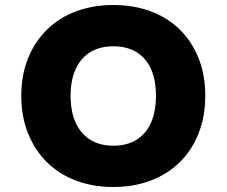

<svg xmlns="http://www.w3.org/2000/svg" viewBox="-20 -736 906 767"><path d="M433 11Q351 11 283.5 -14.5Q216 -40 167.5 -88Q119 -136 92 -203Q65 -270 65 -354Q65 -436 92 -503Q119 -570 168 -618Q217 -666 284.5 -691Q352 -716 433 -716Q514 -716 581.5 -691Q649 -666 698 -618Q747 -570 773.5 -503Q800 -436 800 -354Q800 -271 773.5 -203.5Q747 -136 698 -88Q649 -40 581.5 -14.5Q514 11 433 11ZM433 -154Q487 -154 525 -177.5Q563 -201 583 -245.5Q603 -290 603 -353Q603 -417 583 -461Q563 -505 525 -528Q487 -551 433 -551Q379 -551 341 -528Q303 -505 282.5 -460.5Q262 -416 262 -353Q262 -290 282.5 -245.5Q303 -201 341 -177.5Q379 -154 433 -154Z"/></svg>

Font: Nunito Sans 6pt Black
Style: Regular
Weight: 900
Version: Version 3.101;gftools[0.9.27]